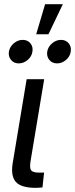

<svg xmlns="http://www.w3.org/2000/svg" viewBox="-20 -904 362 925"><path d="M151.9 1Q82.5 1 56.9 -27.1Q31.2 -55.2 41 -117.2L108.4 -522.5H192.9L127.4 -128.9Q121.6 -95.2 129.9 -83.7Q138.2 -72.3 168.9 -72.3Q175.3 -72.3 181.6 -72.3Q188 -72.3 192.4 -72.8L184.6 -1Q177.7 -0.5 169.2 0.2Q160.6 1 151.9 1ZM254.9 -598.6Q231.4 -598.6 217.8 -615.2Q204.1 -631.8 207.5 -655.3Q211.4 -678.7 231 -695.3Q250.5 -711.9 273.9 -711.9Q297.4 -711.9 311 -695.3Q324.7 -678.7 320.8 -655.3Q317.4 -631.8 297.9 -615.2Q278.3 -598.6 254.9 -598.6ZM70.3 -598.6Q46.9 -598.6 33.2 -615.2Q19.5 -631.8 22.9 -655.3Q26.9 -678.7 46.4 -695.3Q65.9 -711.9 89.4 -711.9Q112.8 -711.9 126.5 -695.3Q140.1 -678.7 136.2 -655.3Q132.8 -631.8 113.3 -615.2Q93.8 -598.6 70.3 -598.6ZM154.3 -738.8 197.3 -883.8H282.7L213.4 -738.8Z"/></svg>

Font: Inter 28pt
Style: Italic
Weight: 400
Italic angle: -9.3988°
Designer: Rasmus Andersson
Foundry: rsms
Version: Version 4.001;git-66647c0bb